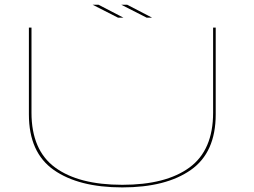

<svg xmlns="http://www.w3.org/2000/svg" viewBox="-20 -791 1075 814"><path d="M498.5 3.5Q313.5 3.5 208 -70.5Q102.5 -144.5 102.5 -306V-674H113.5V-313.5Q113.5 -154.5 213.5 -81Q313.5 -7.5 498.5 -7.5Q683.5 -7.5 783.5 -81Q883.5 -154.5 883.5 -313.5V-674H894.5V-306Q894.5 -144.5 789 -70.5Q683.5 3.5 498.5 3.5ZM602 -716 494 -771H519L625 -716ZM480.5 -716 372.5 -771H397.5L503.5 -716Z"/></svg>

Font: Anybody UltraExpanded Thin
Style: Regular
Weight: 100
Width: 9
Designer: Tyler Finck
Foundry: Etcetera Type Company
Version: Version 1.010; ttfautohint (v1.8.3) -l 8 -r 50 -G 200 -x 14 